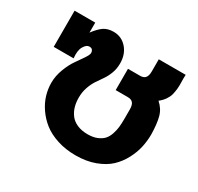

<svg xmlns="http://www.w3.org/2000/svg" viewBox="-127 -710 894 869"><g transform="rotate(30 320.0 -275.5)"><path d="M362.8 9.8Q310.5 9.8 266.8 -4.4Q223.1 -18.6 193.6 -41.7Q164.1 -64.9 143.3 -95.2Q122.6 -125.5 113.3 -157Q104 -188.5 104 -220.2Q104 -256.3 117.9 -292.7Q131.8 -329.1 148.4 -352.3Q165 -375.5 179 -396.5Q192.9 -417.5 192.9 -426.8Q192.9 -435.5 188 -441.9Q183.1 -448.2 171.9 -448.2Q156.7 -448.2 144.3 -427Q131.8 -405.8 136.2 -366.2H32.2V-555.2H140.1V-502.9Q163.1 -533.7 183.3 -547.4Q203.6 -561 233.9 -561Q275.4 -561 302.7 -530Q330.1 -499 330.1 -451.2Q330.1 -423.8 321.3 -400.1Q312.5 -376.5 300 -358.6Q287.6 -340.8 275.1 -322.3Q262.7 -303.7 253.9 -278.6Q245.1 -253.4 245.1 -224.1Q245.1 -199.2 251 -178.2Q256.8 -157.2 270 -139.2Q283.2 -121.1 306.9 -110.6Q330.6 -100.1 362.8 -100.1Q390.6 -100.1 410.9 -108.4Q431.2 -116.7 442.9 -129.4Q454.6 -142.1 461.4 -162.1Q468.3 -182.1 470.2 -200.9Q472.2 -219.7 472.2 -244.1V-293Q472.2 -316.4 463.4 -326.7Q454.6 -336.9 437 -336.9H373V-448.2H437Q454.6 -448.2 463.4 -458.5Q472.2 -468.8 472.2 -492.2V-555.2H612.8Q611.8 -534.2 612.5 -516.4Q613.3 -498.5 611.6 -481.4Q609.9 -464.4 606 -449.7Q602.1 -435.1 591.8 -420.2Q581.5 -405.3 564.9 -392.1Q593.8 -366.7 602.8 -332.3Q611.8 -297.9 612.8 -244.1Q612.8 -210.4 605.7 -177.2Q598.6 -144 580.6 -109.6Q562.5 -75.2 535.2 -49.3Q507.8 -23.4 463.4 -6.8Q418.9 9.8 362.8 9.8Z"/></g></svg>

Font: LT Superior
Style: Bold
Weight: 400
Designer: Daniel Lyons
Foundry: LyonsType
Version: Version 1.000